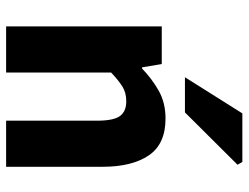

<svg xmlns="http://www.w3.org/2000/svg" viewBox="-110 -682 793 612"><g transform="rotate(90 286.0 -376.5)"><path d="M64.7 0V-496.1H184.6L195.2 -433.3H199Q230.4 -464 269 -486Q307.6 -508.1 358.4 -508.1Q439.7 -508.1 475.9 -454.6Q512.1 -401 512.1 -308V0H365.2V-289.1Q365.2 -342.6 350.4 -362.8Q335.6 -383 303.5 -383Q275.9 -383 256.1 -370.5Q236.4 -358 211.6 -334.7V0ZM226.7 -570 341.9 -753H496.9L505.5 -737.5L338.8 -570Z"/></g></svg>

Font: Mada
Style: Regular
Weight: 400
Designer: Khaled Hosny
Version: Version 1.5